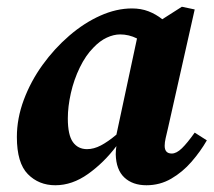

<svg xmlns="http://www.w3.org/2000/svg" viewBox="-20 -534 635 569"><path d="M181 -183Q181 -134 196 -113Q211 -92 238 -92Q258 -92 279 -103Q300 -114 325 -135L386 -420Q362 -432 336 -432Q317 -432 296.5 -422.5Q276 -413 257 -393Q234 -370 216.5 -334Q199 -298 190 -258Q181 -218 181 -183ZM414 15Q373 15 348.5 -8Q324 -31 323 -77Q323 -84 323.5 -89.5Q324 -95 325 -101Q288 -52 241 -18.5Q194 15 144 15Q95 15 62.5 -18Q30 -51 30 -128Q30 -183 50.5 -238Q71 -293 106 -341.5Q141 -390 185 -428Q229 -466 277 -487.5Q325 -509 371 -509Q398 -509 420 -500.5Q442 -492 461 -477L519 -514L557 -506L478 -155Q474 -138 471 -125Q468 -112 468 -102Q468 -79 489 -79Q503 -79 519 -94.5Q535 -110 557 -141L593 -118Q574 -85 547.5 -54.5Q521 -24 487.5 -4.5Q454 15 414 15Z"/></svg>

Font: Source Serif 4 SmText
Style: Bold Italic
Weight: 700
Italic angle: -12°
Designer: Frank Grießhammer
Foundry: Adobe
Version: Version 4.005;hotconv 1.1.0;makeotfexe 2.6.0